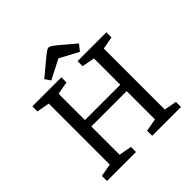

<svg xmlns="http://www.w3.org/2000/svg" viewBox="-213 -1006 1179 1179"><g transform="rotate(-45 376.5 -417.0)"><path d="M54.8 0V-44.1L138 -59.1V-588.9L54.8 -604V-648H306.8V-603.9L223.6 -588.9V-360.2H530.5V-588.9L447.3 -604V-648H697.6V-603.9L616.1 -588.9V-59.1L697.6 -44V0H447.3V-44.1L530.5 -59.1V-304.7H223.6V-59.1L306.8 -44V0ZM249.4 -678.2 224.8 -714.4 303.1 -779.6Q335.2 -807 353.2 -820.3Q371.1 -833.6 379.8 -833.6Q390.3 -833.6 409 -820Q427.6 -806.3 458 -779.9L530.5 -718.6L498 -678.2L376.2 -743.4Z"/></g></svg>

Font: Faustina Light
Style: Regular
Weight: 300
Designer: Alfonso Garcia
Foundry: http://www.omnibus-type.com
Version: Version 1.200